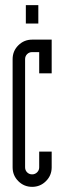

<svg xmlns="http://www.w3.org/2000/svg" viewBox="-20 -726 245 749"><path d="M80.8 -706H129.5V-634.3H80.8ZM105.4 -522.7Q93.7 -522.7 85.8 -514.8Q77.9 -506.9 77.9 -495.2V-73.3Q77.9 -61.6 85.8 -53.7Q93.7 -45.8 105.4 -45.8Q116.6 -45.8 124.7 -53.7Q132.9 -61.6 132.9 -73.3V-134.5H181.6V-73.3Q181.6 -41.6 159.3 -19.4Q137 2.9 105.4 2.9Q73.7 2.9 51.4 -19.4Q29.2 -41.6 29.2 -73.3V-495.2Q29.2 -526.9 51.4 -549.1Q73.7 -571.4 105.4 -571.4H181.6V-439.8H132.9V-522.7Z"/></svg>

Font: Marapfhont
Style: Book
Weight: 400
Version: Version 0.15